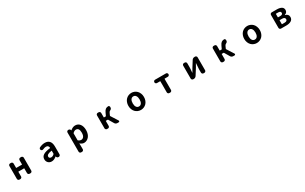

<svg xmlns="http://www.w3.org/2000/svg" viewBox="445 -3048 9110 5740"><g transform="rotate(-30 5000.0 -178.5)"><path d="M309.6 0Q285.2 0 268.6 -17.1Q252 -34.2 252 -57.6V-502Q252 -526.4 268.6 -543Q285.2 -559.6 309.6 -559.6H339.8Q364.3 -559.6 380.9 -543Q397.5 -526.4 397.5 -502V-358.4Q397.5 -350.6 405.3 -350.6H594.7Q601.6 -350.6 601.6 -358.4V-502Q601.6 -526.4 618.7 -543Q635.7 -559.6 659.2 -559.6H691.4Q714.8 -559.6 731.9 -543Q749 -526.4 749 -502V-57.6Q749 -34.2 731.9 -17.1Q714.8 0 691.4 0H659.2Q635.7 0 618.7 -17.1Q601.6 -34.2 601.6 -57.6V-215.8Q601.6 -222.7 594.7 -222.7H405.3Q397.5 -222.7 397.5 -215.8V-57.6Q397.5 -34.2 380.9 -17.1Q364.3 0 339.8 0Z M1420.9 13.7Q1346.7 13.7 1300.8 -33.2Q1254.9 -80.1 1254.9 -152.3Q1254.9 -241.2 1330.1 -290.5Q1405.3 -339.8 1570.3 -358.4Q1577.1 -359.4 1577.1 -366.2Q1570.3 -456.1 1482.4 -456.1Q1434.6 -456.1 1377 -428.7Q1364.3 -422.9 1351.6 -422.9Q1342.8 -422.9 1334 -425.8Q1312.5 -431.6 1301.8 -451.2Q1293.9 -464.8 1293.9 -478.5Q1293.9 -486.3 1296.9 -494.1Q1302.7 -516.6 1323.2 -527.3Q1418 -574.2 1508.8 -574.2Q1615.2 -574.2 1669.4 -511.2Q1723.6 -448.2 1723.6 -327.1V-57.6Q1723.6 -34.2 1707 -17.1Q1690.4 0 1666 0H1658.2Q1634.8 0 1616.7 -15.1Q1598.6 -30.3 1594.7 -53.7L1593.8 -58.6Q1592.8 -59.6 1591.3 -59.6Q1589.8 -59.6 1588.9 -58.6Q1502.9 13.7 1420.9 13.7ZM1468.8 -100.6Q1520.5 -100.6 1572.3 -151.4Q1577.1 -156.2 1577.1 -163.1V-261.7Q1577.1 -268.6 1571.3 -268.6Q1570.3 -268.6 1569.3 -267.6Q1476.6 -254.9 1436 -229Q1395.5 -203.1 1395.5 -164.1Q1395.5 -131.8 1415.5 -116.2Q1435.5 -100.6 1468.8 -100.6Z M2314.5 216.8Q2290 216.8 2273.4 200.2Q2256.8 183.6 2256.8 159.2V-500Q2256.8 -524.4 2273.4 -541Q2290 -557.6 2314.5 -557.6H2324.2Q2346.7 -557.6 2364.3 -543Q2381.8 -528.3 2385.7 -505.9L2386.7 -502Q2386.7 -500 2388.7 -500Q2390.6 -500 2392.6 -501Q2476.6 -571.3 2555.7 -571.3Q2658.2 -571.3 2716.8 -494.1Q2775.4 -417 2775.4 -287.1Q2775.4 -216.8 2755.9 -158.7Q2736.3 -100.6 2703.1 -63Q2669.9 -25.4 2627 -4.4Q2584 16.6 2538.1 16.6Q2468.8 16.6 2404.3 -40Q2402.3 -41 2400.9 -40Q2399.4 -39.1 2399.4 -37.1L2402.3 46.9V159.2Q2402.3 183.6 2385.7 200.2Q2369.1 216.8 2344.7 216.8ZM2504.9 -104.5Q2558.6 -104.5 2591.8 -150.4Q2625 -196.3 2625 -285.2Q2625 -451.2 2513.7 -451.2Q2462.9 -451.2 2408.2 -397.5Q2402.3 -392.6 2402.3 -385.7V-154.3Q2402.3 -146.5 2408.2 -141.6Q2455.1 -104.5 2504.9 -104.5Z M3606.4 -301.8Q3603.5 -294.9 3607.4 -289.1L3760.7 -48.8Q3766.6 -40 3766.6 -31.2Q3766.6 -24.4 3762.7 -16.6Q3752.9 0 3734.4 0H3689.5Q3663.1 0 3639.6 -13.2Q3616.2 -26.4 3603.5 -49.8L3500 -224.6Q3496.1 -231.4 3489.3 -231.4H3429.7Q3421.9 -231.4 3421.9 -223.6V-57.6Q3421.9 -34.2 3405.3 -17.1Q3388.7 0 3364.3 0H3334Q3309.6 0 3293 -17.1Q3276.4 -34.2 3276.4 -57.6V-502Q3276.4 -526.4 3293 -543Q3309.6 -559.6 3334 -559.6H3364.3Q3388.7 -559.6 3405.3 -543Q3421.9 -526.4 3421.9 -502V-354.5Q3421.9 -346.7 3429.7 -346.7H3486.3Q3493.2 -346.7 3496.1 -353.5L3543.9 -455.1Q3574.2 -519.5 3609.9 -545.4Q3645.5 -571.3 3698.2 -573.2Q3700.2 -574.2 3701.2 -574.2Q3722.7 -574.2 3736.3 -554.7Q3746.1 -539.1 3746.1 -521.5Q3746.1 -515.6 3745.1 -508.8L3741.2 -485.4Q3740.2 -478.5 3736.3 -471.7Q3732.4 -464.8 3728.5 -460.4Q3724.6 -456.1 3716.8 -450.2Q3709 -444.3 3704.6 -441.9Q3700.2 -439.5 3689.9 -433.6Q3679.7 -427.7 3676.8 -425.8Q3655.3 -413.1 3637.7 -372.1Z M4230.5 -279.3Q4230.5 -346.7 4252.9 -403.3Q4275.4 -460 4312.5 -497.1Q4349.6 -534.2 4397.9 -554.2Q4446.3 -574.2 4499.5 -574.2Q4552.7 -574.2 4601.1 -554.2Q4649.4 -534.2 4686.5 -497.1Q4723.6 -460 4746.1 -403.3Q4768.6 -346.7 4768.6 -279.3Q4768.6 -211.9 4746.1 -155.8Q4723.6 -99.6 4686.5 -63Q4649.4 -26.4 4601.1 -6.3Q4552.7 13.7 4499.5 13.7Q4446.3 13.7 4397.9 -6.3Q4349.6 -26.4 4312.5 -63Q4275.4 -99.6 4252.9 -155.8Q4230.5 -211.9 4230.5 -279.3ZM4618.2 -279.3Q4618.2 -359.4 4586.9 -406.7Q4555.7 -454.1 4499.5 -454.1Q4443.4 -454.1 4412.1 -406.7Q4380.9 -359.4 4380.9 -279.3Q4380.9 -199.2 4412.1 -152.8Q4443.4 -106.4 4499.5 -106.4Q4555.7 -106.4 4586.9 -152.8Q4618.2 -199.2 4618.2 -279.3Z M5484.4 0Q5460 0 5443.4 -17.1Q5426.8 -34.2 5426.8 -57.6V-436.5Q5426.8 -444.3 5418.9 -444.3H5313.5Q5289.1 -444.3 5272.5 -460.9Q5255.9 -477.5 5255.9 -502Q5255.9 -526.4 5272.5 -543Q5289.1 -559.6 5313.5 -559.6H5686.5Q5710.9 -559.6 5727.5 -543Q5744.1 -526.4 5744.1 -502Q5744.1 -477.5 5727.5 -460.9Q5710.9 -444.3 5686.5 -444.3H5580.1Q5572.3 -444.3 5572.3 -436.5V-57.6Q5572.3 -34.2 5555.7 -17.1Q5539.1 0 5514.6 0Z M6309.6 0Q6285.2 0 6268.6 -17.1Q6252 -34.2 6252 -57.6V-502Q6252 -526.4 6268.6 -543Q6285.2 -559.6 6309.6 -559.6H6335.9Q6360.4 -559.6 6377 -543Q6393.6 -526.4 6393.6 -502V-382.8Q6393.6 -358.4 6392.1 -327.6Q6390.6 -296.9 6386.2 -249Q6381.8 -201.2 6380.9 -184.6Q6380.9 -182.6 6382.8 -182.6Q6384.8 -182.6 6385.7 -184.6Q6447.3 -291 6452.1 -299.8L6585 -511.7Q6599.6 -534.2 6623 -546.9Q6646.5 -559.6 6673.8 -559.6H6692.4Q6715.8 -559.6 6732.9 -543Q6750 -526.4 6750 -502V-57.6Q6750 -34.2 6732.9 -17.1Q6715.8 0 6692.4 0H6665Q6641.6 0 6624.5 -17.1Q6607.4 -34.2 6607.4 -57.6V-175.8Q6607.4 -225.6 6621.1 -375Q6621.1 -377 6619.1 -377Q6617.2 -377 6616.2 -375Q6566.4 -290 6549.8 -258.8L6417 -48.8Q6402.3 -26.4 6378.9 -13.2Q6355.5 0 6328.1 0Z M7606.4 -301.8Q7603.5 -294.9 7607.4 -289.1L7760.7 -48.8Q7766.6 -40 7766.6 -31.2Q7766.6 -24.4 7762.7 -16.6Q7752.9 0 7734.4 0H7689.5Q7663.1 0 7639.6 -13.2Q7616.2 -26.4 7603.5 -49.8L7500 -224.6Q7496.1 -231.4 7489.3 -231.4H7429.7Q7421.9 -231.4 7421.9 -223.6V-57.6Q7421.9 -34.2 7405.3 -17.1Q7388.7 0 7364.3 0H7334Q7309.6 0 7293 -17.1Q7276.4 -34.2 7276.4 -57.6V-502Q7276.4 -526.4 7293 -543Q7309.6 -559.6 7334 -559.6H7364.3Q7388.7 -559.6 7405.3 -543Q7421.9 -526.4 7421.9 -502V-354.5Q7421.9 -346.7 7429.7 -346.7H7486.3Q7493.2 -346.7 7496.1 -353.5L7543.9 -455.1Q7574.2 -519.5 7609.9 -545.4Q7645.5 -571.3 7698.2 -573.2Q7700.2 -574.2 7701.2 -574.2Q7722.7 -574.2 7736.3 -554.7Q7746.1 -539.1 7746.1 -521.5Q7746.1 -515.6 7745.1 -508.8L7741.2 -485.4Q7740.2 -478.5 7736.3 -471.7Q7732.4 -464.8 7728.5 -460.4Q7724.6 -456.1 7716.8 -450.2Q7709 -444.3 7704.6 -441.9Q7700.2 -439.5 7689.9 -433.6Q7679.7 -427.7 7676.8 -425.8Q7655.3 -413.1 7637.7 -372.1Z M8230.5 -279.3Q8230.5 -346.7 8252.9 -403.3Q8275.4 -460 8312.5 -497.1Q8349.6 -534.2 8397.9 -554.2Q8446.3 -574.2 8499.5 -574.2Q8552.7 -574.2 8601.1 -554.2Q8649.4 -534.2 8686.5 -497.1Q8723.6 -460 8746.1 -403.3Q8768.6 -346.7 8768.6 -279.3Q8768.6 -211.9 8746.1 -155.8Q8723.6 -99.6 8686.5 -63Q8649.4 -26.4 8601.1 -6.3Q8552.7 13.7 8499.5 13.7Q8446.3 13.7 8397.9 -6.3Q8349.6 -26.4 8312.5 -63Q8275.4 -99.6 8252.9 -155.8Q8230.5 -211.9 8230.5 -279.3ZM8618.2 -279.3Q8618.2 -359.4 8586.9 -406.7Q8555.7 -454.1 8499.5 -454.1Q8443.4 -454.1 8412.1 -406.7Q8380.9 -359.4 8380.9 -279.3Q8380.9 -199.2 8412.1 -152.8Q8443.4 -106.4 8499.5 -106.4Q8555.7 -106.4 8586.9 -152.8Q8618.2 -199.2 8618.2 -279.3Z M9339.8 0Q9315.4 0 9298.8 -17.1Q9282.2 -34.2 9282.2 -57.6V-502Q9282.2 -526.4 9298.8 -543Q9315.4 -559.6 9339.8 -559.6H9513.7Q9615.2 -559.6 9674.8 -524.9Q9734.4 -490.2 9734.4 -414.1Q9734.4 -374 9710.9 -342.8Q9687.5 -311.5 9642.6 -297.9Q9639.6 -296.9 9639.6 -294.4Q9639.6 -292 9642.6 -291Q9755.9 -263.7 9755.9 -161.1Q9755.9 -80.1 9692.4 -40Q9628.9 0 9526.4 0ZM9424.8 -343.8Q9424.8 -335.9 9432.6 -335.9H9502Q9592.8 -335.9 9592.8 -398.4Q9592.8 -460.9 9503.9 -460.9H9432.6Q9424.8 -460.9 9424.8 -454.1ZM9424.8 -106.4Q9424.8 -98.6 9432.6 -98.6H9517.6Q9613.3 -98.6 9613.3 -169.9Q9613.3 -201.2 9588.4 -220.2Q9563.5 -239.3 9513.7 -239.3H9432.6Q9424.8 -239.3 9424.8 -231.4Z"/></g></svg>

Font: Gen Jyuu Gothic Monospace Bold
Style: Bold
Weight: 700
Designer: [Source Han Sans]
Ryoko NISHIZUKA  (kana & ideographs); Paul D. Hunt (Latin, Greek & Cyrillic); Wenlong ZHANG  (bopomofo
Version: Version 1.002.20150607